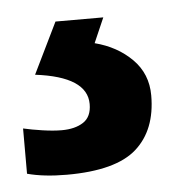

<svg xmlns="http://www.w3.org/2000/svg" viewBox="-47 -30 267 300"><g transform="rotate(-5 87.0 120.0)"><path d="M189 128Q189 182 156.5 211Q124 240 47 240Q11 240 -15 233V162Q-2 165 15 167.5Q32 170 45 170Q66 170 79 161.5Q92 153 92 133Q92 90 11 80L50 0H125L108 39Q143 48 166 71Q189 94 189 128Z"/></g></svg>

Font: Noto Sans Tamil SemiCondensed SemiBold
Style: Regular
Weight: 600
Width: 4
Designer: Jelle Bosma - Monotype Design Team
Foundry: Monotype Imaging Inc.
Version: Version 2.004; ttfautohint (v1.8.4.7-5d5b)